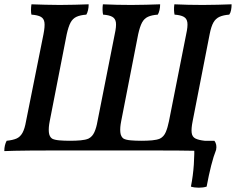

<svg xmlns="http://www.w3.org/2000/svg" viewBox="-21 -699 1103 892"><path d="M-1 3Q-1 -12 2 -24Q5 -36 10 -45Q39 -48 56 -55.5Q73 -63 83.5 -82Q94 -101 100 -136L181 -540Q188 -576 185.5 -594.5Q183 -613 168.5 -621Q154 -629 125 -631Q123 -639 123 -652Q123 -665 125 -679Q156 -678 190 -677Q224 -676 257 -676Q290 -676 326 -677Q362 -678 391 -679Q391 -665 388 -652Q385 -639 380 -631Q352 -629 334.5 -621Q317 -613 307 -594.5Q297 -576 289 -540L210 -136Q204 -106 206 -85Q208 -64 221 -55Q232 -49 254 -47Q276 -45 304 -45Q331 -45 353.5 -47Q376 -49 390 -55Q408 -64 417.5 -85Q427 -106 432 -136L512 -540Q520 -576 517.5 -594.5Q515 -613 500.5 -621Q486 -629 458 -631Q456 -639 455.5 -652Q455 -665 457 -679Q521 -676 589 -676Q622 -676 658 -677Q694 -678 723 -679Q723 -665 720 -652Q717 -639 712 -631Q684 -629 666.5 -621Q649 -613 639 -594.5Q629 -576 621 -540L542 -136Q536 -106 538 -85Q540 -64 553 -55Q564 -49 586 -47Q608 -45 636 -45Q663 -45 685.5 -47Q708 -49 722 -55Q740 -64 749 -85Q758 -106 764 -136L844 -540Q852 -576 849.5 -594.5Q847 -613 832.5 -621Q818 -629 790 -631Q788 -639 787.5 -652Q787 -665 789 -679Q852 -676 921 -676Q954 -676 991 -677Q1028 -678 1055 -679Q1055 -665 1052.5 -652Q1050 -639 1044 -631Q1017 -629 999 -621Q981 -613 970.5 -594.5Q960 -576 953 -540L874 -136Q867 -101 869.5 -82Q872 -63 887 -55.5Q902 -48 930 -45Q932 -36 932 -24Q932 -12 930 3Q910 2 883.5 1.5Q857 1 811.5 0.5Q766 0 689 0H239Q162 0 117.5 0.5Q73 1 47 1.5Q21 2 -1 3ZM866 168Q876 117 879.5 65.5Q883 14 881 -27L905 -45H975Q988 -28 983 -3Q971 27 960 70.5Q949 114 939 168Q923 173 902.5 173Q882 173 866 168Z"/></svg>

Font: Vollkorn Medium
Style: Italic
Weight: 500
Italic angle: -11°
Designer: Friedrich Althausen
Foundry: Friedrich Althausen
Version: Version 5.000